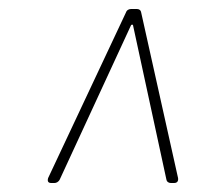

<svg xmlns="http://www.w3.org/2000/svg" viewBox="-20 -720 463 427"><path d="M94 -313H101C105 -313 110 -315 113 -321L271 -663C272 -666 276 -666 276 -663L350 -321C351 -315 356 -313 360 -313H367C374 -313 377 -317 376 -324L294 -692C293 -698 289 -700 284 -700H272C267 -700 262 -698 260 -692L87 -324C85 -317 87 -313 94 -313Z"/></svg>

Font: Barlow Condensed Thin
Style: Italic
Weight: 250
Width: 3
Italic angle: -7°
Designer: Jeremy Tribby
Foundry: Tribby Type
Version: Version 1.422;hotconv 1.0.109;makeotfexe 2.5.65596